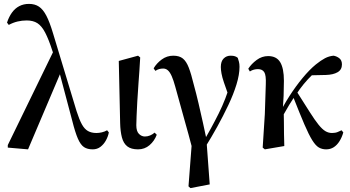

<svg xmlns="http://www.w3.org/2000/svg" viewBox="-20 -754 1799 986"><path d="M20 4V-9L258 -498L296 -392L124 13ZM456 13Q429 13 411.5 1.5Q394 -10 380 -42Q366 -74 351 -134L277 -413L273 -427L249 -493Q230 -552 212 -586.5Q194 -621 172 -635Q150 -649 117 -649Q93 -649 70 -643.5Q47 -638 25 -626L16 -638Q26 -668 41.5 -689.5Q57 -711 79 -722.5Q101 -734 129 -734Q159 -734 180 -720Q201 -706 218 -673.5Q235 -641 252 -584L373 -184Q387 -140 400.5 -115.5Q414 -91 432 -81Q450 -71 475 -71Q489 -71 503.5 -74.5Q518 -78 530 -85L539 -74Q535 -53 524 -33Q513 -13 496 0Q479 13 456 13Z M689 13Q653 13 633.5 -2.5Q614 -18 606 -48.5Q598 -79 597 -122L590 -441L689 -468L700 -459Q696 -387 691.5 -330.5Q687 -274 685 -232Q683 -190 681.5 -160Q680 -130 680 -111Q680 -80 693.5 -66.5Q707 -53 724 -53Q738 -53 751 -58.5Q764 -64 774 -73L785 -62Q773 -30 748 -8.5Q723 13 689 13Z M948 203 971 -98 969 15Q949 -62 926.5 -141Q904 -220 880 -309Q871 -342 862 -362.5Q853 -383 842.5 -392.5Q832 -402 818 -402Q808 -402 798 -399.5Q788 -397 778 -390L769 -403Q784 -429 810.5 -448.5Q837 -468 870 -468Q901 -468 919 -453.5Q937 -439 949.5 -406.5Q962 -374 975 -320Q988 -273 999.5 -223.5Q1011 -174 1022 -124.5Q1033 -75 1043 -27L1040 -38L1057 193L958 212ZM1035 0 1018 -16Q1042 -56 1063 -94.5Q1084 -133 1103 -171Q1122 -209 1137 -248Q1152 -287 1164 -328L1153 -265Q1139 -304 1130 -330.5Q1121 -357 1117.5 -376.5Q1114 -396 1114 -410Q1114 -439 1128.5 -453.5Q1143 -468 1164 -468Q1179 -468 1187 -465Q1195 -462 1201 -457Q1204 -448 1207 -437Q1210 -426 1210 -411Q1210 -371 1194.5 -320.5Q1179 -270 1152.5 -214Q1126 -158 1095.5 -103Q1065 -48 1035 0Z M1340 13 1329 4 1340 -168 1345 -321Q1347 -368 1337 -383.5Q1327 -399 1305 -399Q1295 -399 1284.5 -396.5Q1274 -394 1263 -387L1255 -401Q1271 -426 1298 -446Q1325 -466 1357 -466Q1400 -466 1419 -434.5Q1438 -403 1438 -339Q1438 -300 1436.5 -262.5Q1435 -225 1432 -186H1437Q1438 -156 1438 -125.5Q1438 -95 1438.5 -65Q1439 -35 1440 -4ZM1410 -117 1388 -137H1400L1410 -160Q1434 -210 1466 -260Q1498 -310 1533.5 -353Q1569 -396 1602 -423Q1628 -444 1649 -455Q1670 -466 1693 -468Q1710 -465 1723 -454.5Q1736 -444 1736 -423Q1736 -396 1713.5 -383Q1691 -370 1653 -369L1561 -367L1637 -412Q1609 -394 1585 -371Q1561 -348 1540 -322.5Q1519 -297 1501 -269L1493 -259Q1479 -238 1465 -215Q1451 -192 1437.5 -167.5Q1424 -143 1410 -117ZM1655 13Q1634 13 1617.5 3.5Q1601 -6 1583.5 -34Q1566 -62 1543 -115.5Q1520 -169 1485 -258L1505 -282Q1545 -219 1571 -178Q1597 -137 1616 -113.5Q1635 -90 1651 -80.5Q1667 -71 1685 -71Q1702 -71 1714 -76Q1726 -81 1734 -85L1743 -74Q1736 -49 1723.5 -29Q1711 -9 1694 2Q1677 13 1655 13Z"/></svg>

Font: Source Serif 4 60pt SemiBold
Style: Regular
Weight: 600
Version: Version 4.004;hotconv 1.0.116;makeotfexe 2.5.65601